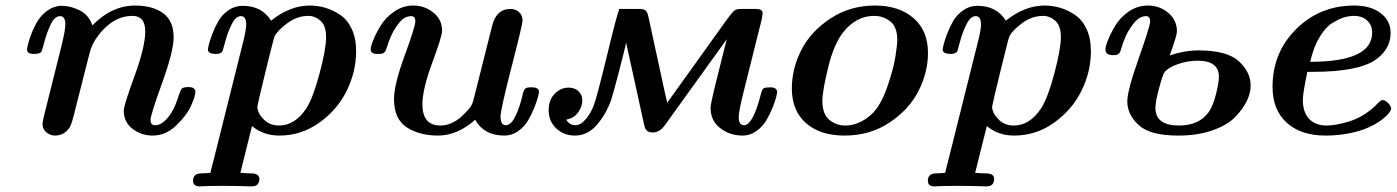

<svg xmlns="http://www.w3.org/2000/svg" viewBox="-20 -476 5019 690"><path d="M77.1 -298.8Q77.1 -301.8 80.6 -316.4Q84 -331.1 93 -355Q102.1 -378.9 115.5 -400.9Q128.9 -422.9 151.9 -439Q174.8 -455.1 202.1 -455.1Q232.9 -455.1 265.9 -439Q298.8 -422.9 312 -384.8Q380.9 -455.6 464.8 -456.1Q528.8 -456.1 566.4 -428.5Q604 -400.9 604 -341.8Q604 -292 562.5 -177.5Q521 -63 521 -44.9Q521 -25.9 537.1 -25.9Q561 -25.9 584 -54.2Q605 -80.1 616.9 -116.9Q628.9 -153.8 633.8 -158.2Q641.6 -163.1 657.2 -163.1Q682.1 -163.1 682.1 -146Q682.1 -130.9 666.5 -95.9Q650.9 -61 613 -24.9Q575.2 11.2 528.8 11.2Q487.8 11.2 456.3 -12.9Q424.8 -37.1 424.8 -79.1Q424.8 -97.2 463.4 -202.6Q502 -308.1 502 -362.8Q502 -418.9 456.1 -418.9Q380.9 -418.9 324.2 -335.9Q309.1 -314 300.8 -280.8Q251 -84 243.4 -54.9Q235.8 -25.9 229 -16.1Q210 10.7 178.2 11.2Q160.2 11.2 146.5 -0.5Q132.8 -12.2 132.8 -30.8Q132.8 -37.6 138.2 -60.1L201.2 -312Q215.3 -370.1 214.8 -388.2Q214.8 -418 195.8 -418Q176.8 -418 162.8 -389.4Q148.9 -360.8 139.9 -326.9Q130.9 -293 128.9 -290Q123 -282.2 102.1 -282.2Q77.1 -281.7 77.1 -298.8Z M673.8 173.8Q673.8 147 704.1 147H707Q715.8 147 735.8 145Q737.8 136.2 742.9 117.7Q748 99.1 750 89.8L854 -326.2Q865.2 -371.1 864.7 -388.2Q864.7 -418 845.7 -418Q827.6 -418 813.2 -389.9Q798.8 -361.8 789.8 -327.9Q780.8 -293.9 779.8 -292Q773.9 -282.2 756.8 -282.2Q727.1 -282.2 727.1 -297.9Q727.1 -300.8 730.5 -315.4Q733.9 -330.1 742.9 -354Q752 -377.9 764.9 -400.4Q777.8 -422.9 800.8 -439Q823.7 -455.1 852.1 -455.1Q920.9 -455.1 954.1 -401.9Q1022.9 -456.1 1092.8 -456.1Q1120.6 -456.1 1147.7 -448.5Q1174.8 -440.9 1201.4 -423.3Q1228 -405.8 1243.9 -372.3Q1259.8 -338.9 1259.8 -292Q1259.8 -218.8 1226.3 -150.4Q1192.9 -82 1127.9 -35.4Q1063 11.2 983.9 11.2Q926.8 11.2 885.7 -22.9L843.8 145Q867.7 147 880.9 147Q911.6 147 912.1 166Q912.1 193.8 884.8 193.8Q881.8 193.8 868.4 193.4Q855 192.9 831.5 192.4Q808.1 191.9 780.8 191.9Q751 191.9 732.4 192.4Q713.9 192.9 706.8 193.4Q699.7 193.8 697.8 193.8Q673.8 193.8 673.8 173.8ZM904.8 -92.8Q904.8 -70.8 926.8 -47.9Q948.7 -24.9 982.9 -24.9Q1040 -24.9 1081.1 -86.9Q1105 -124 1128.4 -211.9Q1151.9 -299.8 1151.9 -342.8Q1151.9 -383.8 1131.8 -401.4Q1111.8 -418.9 1087.9 -418.9Q1047.9 -418.9 1012.5 -392.6Q977.1 -366.2 966.8 -345.2Q963.9 -340.3 934.3 -219Q904.8 -97.7 904.8 -92.8Z M1312 -298.8Q1312 -308.6 1321.5 -332.3Q1331.1 -356 1348.4 -384.5Q1365.7 -413.1 1397.2 -434.6Q1428.7 -456.1 1464.8 -456.1Q1505.9 -456.1 1537.4 -430.9Q1568.8 -405.8 1568.8 -365.2Q1568.8 -346.2 1533.4 -250.5Q1498 -154.8 1498 -101.1Q1498 -24.9 1563 -24.9Q1610.8 -24.9 1654.8 -73.2Q1659.7 -78.1 1663.3 -82.5Q1667 -86.9 1669.4 -89.8Q1671.9 -92.8 1673.8 -96.9Q1675.8 -101.1 1676.8 -103Q1677.7 -105 1679.2 -109.4Q1680.7 -113.8 1681.2 -115.5Q1681.6 -117.2 1682.9 -123Q1684.1 -128.9 1685.1 -130.9L1749 -384.8Q1764.2 -443.8 1814 -443.8Q1833 -443.8 1845.5 -432.4Q1857.9 -420.9 1857.9 -401.9Q1857.9 -388.7 1818.4 -235.4Q1778.8 -82 1778.8 -57.1Q1778.8 -26.4 1797.9 -25.9Q1803.7 -25.9 1810.3 -30Q1816.9 -34.2 1821.3 -40Q1825.7 -45.9 1830.8 -55.9Q1835.9 -65.9 1839.4 -74Q1842.8 -82 1846.4 -93.5Q1850.1 -105 1852.1 -111.6Q1854 -118.2 1856.4 -128.2Q1858.9 -138.2 1858.9 -139.2Q1862.8 -153.3 1867.9 -157.7Q1873 -162.1 1885.7 -162.1H1892.1Q1917 -162.1 1917 -145Q1917 -142.1 1913.3 -127.4Q1909.7 -112.8 1900.1 -88.9Q1890.6 -64.9 1877.7 -43Q1864.7 -21 1842.3 -4.9Q1819.8 11.2 1793 11.2Q1718.8 11.2 1688 -45.9Q1624 11.2 1553.7 11.2Q1487.8 11.2 1441.9 -18.3Q1396 -47.9 1396 -120.1Q1396 -171.9 1434.3 -276.4Q1472.7 -380.9 1472.7 -399.9Q1472.7 -418 1458 -418Q1445.8 -418 1433.3 -411.4Q1420.9 -404.8 1402.3 -377.4Q1383.8 -350.1 1369.6 -304.2Q1366.7 -293 1362.3 -288.6Q1357.9 -284.2 1352.8 -283.2Q1347.7 -282.2 1337.9 -282.2H1336.9Q1312 -281.7 1312 -298.8Z M1951.7 -80.1Q1951.7 -116.2 1973.1 -138.7Q1994.6 -161.1 2023.9 -161.1Q2045.9 -161.1 2059.3 -147.9Q2072.8 -134.8 2072.8 -115.2Q2072.8 -94.2 2058.3 -73Q2043.9 -51.8 2014.6 -45.9Q2027.8 -25.9 2047.9 -25.9Q2055.7 -25.9 2065.2 -30.5Q2074.7 -35.2 2088.6 -52Q2102.5 -68.8 2113.8 -97.2Q2125 -126 2161.4 -276.4Q2197.8 -426.8 2204.6 -439.9L2203.6 -443.8H2274.9Q2295.9 -443.8 2301.8 -437Q2307.6 -430.2 2311.5 -410.2Q2325.7 -345.2 2337.6 -289.6Q2349.6 -233.9 2355.7 -206.5Q2361.8 -179.2 2366.2 -157.7Q2370.6 -136.2 2373.3 -126.2Q2376 -116.2 2377.9 -106.9L2594.7 -409.2Q2611.8 -432.1 2619.4 -438Q2627 -443.8 2640.6 -443.8H2696.8Q2720.7 -443.8 2720.7 -429.2Q2720.7 -422.4 2716.8 -403.8L2650.9 -140.1Q2634.8 -76.2 2634.8 -55.2Q2634.8 -26.4 2653.8 -25.9Q2686 -25.9 2714.8 -139.2Q2718.8 -155.3 2724.4 -158.7Q2730 -162.1 2748.5 -162.1Q2772.5 -162.1 2772.9 -145Q2772.9 -142.1 2769.3 -127Q2765.6 -111.8 2756.1 -88.4Q2746.6 -64.9 2733.6 -43Q2720.7 -21 2698.2 -4.9Q2675.8 11.2 2648.9 11.2Q2603 11.2 2568.4 -15.4Q2533.7 -42 2533.7 -87.9Q2533.7 -100.1 2544.2 -144.5Q2554.7 -189 2570.3 -249.5Q2585.9 -310.1 2591.8 -335L2370.6 -27.8Q2351.6 0 2325.7 0H2324.7Q2314.9 0 2308.3 -3.9Q2301.8 -7.8 2299.3 -13.4Q2296.9 -19 2294.9 -27.8L2230 -323.2Q2227.1 -305.2 2205.3 -222.2Q2183.6 -139.2 2176.8 -118.2Q2158.7 -66.4 2125.2 -27.6Q2091.8 11.2 2045.9 11.2Q2006.8 11.2 1979.2 -14.4Q1951.7 -40 1951.7 -80.1Z M2825.7 -158.2Q2825.7 -229 2859.6 -295.9Q2893.6 -362.8 2964.1 -409.4Q3034.7 -456.1 3124.5 -456.1Q3210.4 -456.1 3262.7 -411.1Q3314.9 -366.2 3314.9 -286.1Q3314.9 -216.3 3281.2 -149.7Q3247.6 -83 3177.2 -35.9Q3106.9 11.2 3014.6 11.2Q2927.7 11.2 2876.7 -33.4Q2825.7 -78.1 2825.7 -158.2ZM2935.5 -112.8Q2935.5 -65.9 2960.2 -45.4Q2984.9 -24.9 3017.6 -24.9Q3067.4 -24.9 3111.8 -64.9Q3145 -95.7 3168 -161.9Q3190.9 -228 3197.8 -272Q3204.6 -315.9 3204.6 -332Q3204.6 -378.9 3179.7 -398.9Q3154.8 -418.9 3121.6 -418.9Q3057.6 -418.9 3011.7 -361.8Q2977.5 -319.8 2956.5 -234.9Q2935.5 -149.9 2935.5 -112.8Z M3314.5 173.8Q3314.5 147 3344.7 147H3347.7Q3356.4 147 3376.5 145Q3378.4 136.2 3383.5 117.7Q3388.7 99.1 3390.6 89.8L3494.6 -326.2Q3505.9 -371.1 3505.4 -388.2Q3505.4 -418 3486.3 -418Q3468.3 -418 3453.9 -389.9Q3439.5 -361.8 3430.4 -327.9Q3421.4 -293.9 3420.4 -292Q3414.6 -282.2 3397.5 -282.2Q3367.7 -282.2 3367.7 -297.9Q3367.7 -300.8 3371.1 -315.4Q3374.5 -330.1 3383.5 -354Q3392.6 -377.9 3405.5 -400.4Q3418.5 -422.9 3441.4 -439Q3464.4 -455.1 3492.7 -455.1Q3561.5 -455.1 3594.7 -401.9Q3663.6 -456.1 3733.4 -456.1Q3761.2 -456.1 3788.3 -448.5Q3815.4 -440.9 3842 -423.3Q3868.7 -405.8 3884.5 -372.3Q3900.4 -338.9 3900.4 -292Q3900.4 -218.8 3866.9 -150.4Q3833.5 -82 3768.6 -35.4Q3703.6 11.2 3624.5 11.2Q3567.4 11.2 3526.4 -22.9L3484.4 145Q3508.3 147 3521.5 147Q3552.2 147 3552.7 166Q3552.7 193.8 3525.4 193.8Q3522.5 193.8 3509 193.4Q3495.6 192.9 3472.2 192.4Q3448.7 191.9 3421.4 191.9Q3391.6 191.9 3373 192.4Q3354.5 192.9 3347.4 193.4Q3340.3 193.8 3338.4 193.8Q3314.5 193.8 3314.5 173.8ZM3545.4 -92.8Q3545.4 -70.8 3567.4 -47.9Q3589.4 -24.9 3623.5 -24.9Q3680.7 -24.9 3721.7 -86.9Q3745.6 -124 3769 -211.9Q3792.5 -299.8 3792.5 -342.8Q3792.5 -383.8 3772.5 -401.4Q3752.4 -418.9 3728.5 -418.9Q3688.5 -418.9 3653.1 -392.6Q3617.7 -366.2 3607.4 -345.2Q3604.5 -340.3 3575 -219Q3545.4 -97.7 3545.4 -92.8Z M3952.6 -297.9Q3952.6 -309.1 3962.2 -333Q3971.7 -356.9 3989 -385.5Q4006.3 -414.1 4037.4 -435.1Q4068.4 -456.1 4104.5 -456.1Q4147.5 -456.1 4178.5 -429.9Q4209.5 -403.8 4209.5 -363.8Q4209.5 -346.7 4183.6 -276.9Q4237.8 -294.9 4286.6 -294.9Q4389.6 -294.9 4432.1 -255.9Q4474.6 -216.8 4474.6 -168Q4474.6 -142.1 4460.9 -113.5Q4447.3 -85 4419.4 -55.9Q4391.6 -26.9 4338.1 -7.8Q4284.7 11.2 4214.4 11.2Q4113.3 11.2 4072.3 -26.4Q4031.2 -64 4031.2 -111.8Q4031.2 -149.9 4072.3 -266.4Q4113.3 -382.8 4113.3 -398.9Q4113.3 -418 4098.6 -418Q4086.4 -418 4073.5 -410.4Q4060.5 -402.8 4042 -375.5Q4023.4 -348.1 4010.3 -304.2Q4010.3 -303.2 4008.8 -298.6Q4007.3 -293.9 4006.8 -293Q4006.3 -292 4004.9 -288.6Q4003.4 -285.2 4001.5 -284.2Q3999.5 -283.2 3997.1 -281Q3994.6 -278.8 3990.5 -278.3Q3986.3 -277.8 3981.4 -277.8H3980.5Q3952.6 -277.8 3952.6 -297.9ZM4132.3 -87.9Q4132.3 -24.9 4217.3 -24.9Q4289.1 -24.9 4323.7 -73.2Q4338.9 -94.2 4349.6 -136.2Q4360.4 -178.2 4360.4 -200.2Q4360.4 -258.3 4282.7 -257.8Q4247.6 -257.8 4212.4 -245.4Q4177.2 -232.9 4164.6 -215.8Q4158.7 -208 4145.5 -159.4Q4132.3 -110.8 4132.3 -87.9Z M4553.2 -164.1Q4553.2 -287.1 4638.2 -371.6Q4723.1 -456.1 4847.2 -456.1Q4905.3 -456.1 4941.4 -429Q4977.5 -401.9 4977.5 -357.9Q4977.5 -300.8 4926.3 -263.2Q4865.2 -218.3 4700.2 -217.8H4678.2Q4662.1 -140.6 4662.1 -117.2Q4662.1 -72.3 4684.8 -48.6Q4707.5 -24.9 4747.1 -24.9Q4781.2 -24.9 4829.8 -40Q4878.4 -55.2 4919.4 -92.8Q4923.3 -96.7 4927.7 -101.3Q4932.1 -106 4934.8 -107.9Q4937.5 -109.9 4939.9 -112.5Q4942.4 -115.2 4944.3 -115.7Q4946.3 -116.2 4949.2 -116.2Q4958 -116.2 4968.8 -105.2Q4979.5 -94.2 4979.5 -85.9Q4979.5 -80.1 4970.9 -69.1Q4962.4 -58.1 4943.4 -43.9Q4924.3 -29.8 4897.7 -17.8Q4871.1 -5.9 4830.8 2.7Q4790.5 11.2 4743.2 11.2Q4655.3 11.2 4604.2 -34.9Q4553.2 -81.1 4553.2 -164.1ZM4688.5 -253.9Q4911.6 -253.9 4911.1 -358.9Q4911.1 -385.7 4893.3 -402.3Q4875.5 -418.9 4846.2 -418.9Q4830.1 -418.9 4812.3 -414.1Q4794.4 -409.2 4769.3 -394Q4744.1 -378.9 4722.4 -343Q4700.7 -307.1 4688.5 -253.9Z"/></svg>

Font: CMU Serif
Style: BoldItalic
Weight: 700
Italic angle: -14.04°
Version: Version 0.7.0